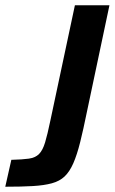

<svg xmlns="http://www.w3.org/2000/svg" viewBox="-57 -708 435 728"><path d="M-37 0 -14 -102Q28 -103 52.5 -106.5Q77 -110 91 -124Q105 -138 114 -168Q123 -198 134 -251L227 -688H358L273 -286Q259 -217 247 -169Q235 -121 221 -89Q207 -57 188 -39Q169 -21 139.5 -13Q110 -5 67.5 -2.5Q25 0 -37 0Z"/></svg>

Font: Saira SemiCondensed SemiBold
Style: Italic
Weight: 600
Width: 4
Italic angle: -12°
Designer: Hector Gatti with collaboration of the Omnibus-Type team
Foundry: Omnibus-Type
Version: Version 1.101